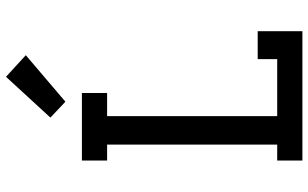

<svg xmlns="http://www.w3.org/2000/svg" viewBox="-214 -814 1028 640"><g transform="rotate(-90 300.0 -494.0)"><path d="M85 0V-84H138V-651H85V-735H310V-651H233V-84H423V-149H516V0ZM281 -790 228 -840 364 -988 436 -922Z"/></g></svg>

Font: Iosevka Curly Slab MdEx
Style: Regular
Weight: 500
Width: 7
Monospace: yes
Designer: Belleve Invis
Foundry: Belleve Invis
Version: Version 11.1.0; ttfautohint (v1.8.3)